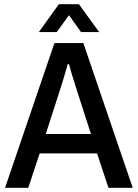

<svg xmlns="http://www.w3.org/2000/svg" viewBox="-20 -890 654 910"><path d="M4 0 238 -686H375L609 0H494L440 -163H168L114 0ZM197 -255H411L344 -463Q341 -472 336.5 -486.5Q332 -501 326.5 -518.5Q321 -536 316 -553.5Q311 -571 307 -586H301Q296 -568 289 -544.5Q282 -521 275.5 -499Q269 -477 264 -463ZM164 -738 259 -870H354L450 -738H364L284 -850H330L249 -738Z"/></svg>

Font: Archivo SemiCondensed Medium
Style: Regular
Weight: 500
Width: 4
Designer: Hector Gatti
Foundry: Omnibus-Type
Version: Version 2.001